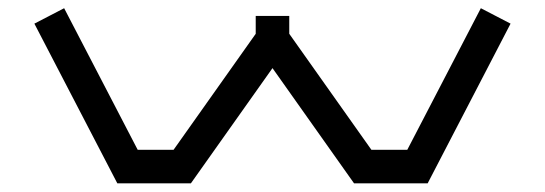

<svg xmlns="http://www.w3.org/2000/svg" viewBox="-20 -438 1300 458"><path d="M62 -381.6 259.9 -0.6 435.3 -0.6 630 -275.5 824.6 -0.6H1000.1L1197.9 -381.6L1127 -418.4L951.5 -80.6H866L670 -357.4V-400H590V-357.4L394 -80.6H308.5L133 -418.4Z"/></svg>

Font: KetosagCBd
Style: Regular
Weight: 500
Designer: gluk
Foundry: gluk
Version: Version 00.0024